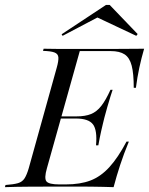

<svg xmlns="http://www.w3.org/2000/svg" viewBox="-38 -772 614 792"><path d="M-17.7 0 -15.3 -8.9Q18.5 -11.3 36.3 -16.5Q54 -21.8 63.3 -36.3Q72.6 -50.8 80.6 -78.2L196 -492.7Q204 -521 202.8 -535.5Q201.6 -550 186.7 -555.6Q171.8 -561.3 139.5 -562.1L141.9 -571Q163.7 -570.2 200 -570.2Q236.3 -570.2 286.3 -570.2Q327.4 -570.2 365.3 -570.2Q403.2 -570.2 437.1 -570.2Q471 -570.2 500.8 -570.6Q530.6 -571 556.5 -571Q545.2 -532.3 536.7 -492.7Q528.2 -453.2 522.6 -409.7H513.7Q513.7 -468.5 505.2 -501.2Q496.8 -533.9 476.2 -547.6Q455.6 -561.3 418.5 -561.3H291.1L155.6 -78.2Q143.5 -36.3 153.6 -23.8Q163.7 -11.3 206.5 -11.3H233.1Q292.7 -11.3 335.1 -27.4Q377.4 -43.5 412.9 -82.3Q448.4 -121 483.9 -187.9H493.5Q472.6 -137.1 457.7 -91.5Q442.7 -46 430.6 0Q409.7 -0.8 387.5 -1.2Q365.3 -1.6 341.1 -2Q316.9 -2.4 290.3 -2.4Q263.7 -2.4 234.7 -2.4Q150.8 -2.4 87.5 -2Q24.2 -1.6 -17.7 0ZM186.3 -283.1 188.7 -291.9H353.2L350.8 -283.1ZM358.1 -172.6Q363.7 -234.7 345.6 -258.9Q327.4 -283.1 275 -283.1L277.4 -291.9Q313.7 -291.9 337.5 -301.6Q361.3 -311.3 379.8 -335.1Q398.4 -358.9 417.7 -401.6H426.6Q424.2 -393.5 417.7 -374.2Q411.3 -354.8 404.8 -331Q398.4 -307.3 392.7 -287.1Q389.5 -275 386.3 -260.9Q383.1 -246.8 379.4 -231.5Q375.8 -216.1 373 -201.2Q370.2 -186.3 367.7 -172.6ZM220.2 -624.2 216.1 -630.6 399.2 -751.6H414.5L529.8 -631.5L524.2 -624.2L353.2 -704.8H373.4Z"/></svg>

Font: Playfair 144pt Light
Style: Italic
Weight: 300
Italic angle: -15.6°
Designer: Claus Eggers Sørensen
Foundry: Claus Eggers Sørensen
Version: Version 2.001;gftools[0.9.30]